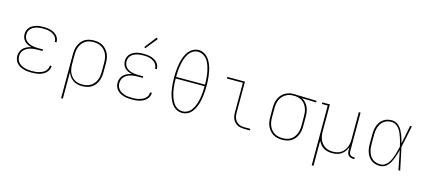

<svg xmlns="http://www.w3.org/2000/svg" viewBox="-67 -1385 4934 2220"><g transform="rotate(15 2400.0 -275.5)"><path d="M297 8Q273 8 249.5 5.5Q226 3 203 -3.5Q180 -10 159 -21.5Q138 -33 122 -50.5Q106 -68 98 -91Q90 -114 90 -137Q90 -163 99.5 -188Q109 -213 128 -231Q147 -249 171 -259.5Q195 -270 221 -276Q198 -282 176.5 -292Q155 -302 138.5 -318.5Q122 -335 114 -357.5Q106 -380 106 -403Q106 -425 113.5 -446Q121 -467 135.5 -483.5Q150 -500 169.5 -510.5Q189 -521 210 -527.5Q231 -534 253 -536Q275 -538 297 -538Q318 -538 339.5 -536Q361 -534 382 -528Q403 -522 422 -512Q441 -502 456 -487Q471 -472 479.5 -451.5Q488 -431 488 -410Q488 -408 488 -407Q488 -406 488 -405H467Q467 -406 467 -407Q467 -408 467 -409Q467 -428 459 -445.5Q451 -463 437.5 -476Q424 -489 407 -497.5Q390 -506 372 -511Q354 -516 335 -517.5Q316 -519 297 -519Q278 -519 258.5 -517Q239 -515 220.5 -510Q202 -505 184.5 -496Q167 -487 153.5 -473Q140 -459 133.5 -440.5Q127 -422 127 -403Q127 -383 133.5 -364Q140 -345 154 -331Q168 -317 185.5 -308Q203 -299 222 -294Q241 -289 260.5 -287Q280 -285 300 -285H358V-266H300Q279 -266 257.5 -264Q236 -262 215 -256.5Q194 -251 175 -241Q156 -231 141 -215.5Q126 -200 118.5 -179.5Q111 -159 111 -138Q111 -116 118.5 -96Q126 -76 140.5 -61Q155 -46 174 -36Q193 -26 213.5 -20.5Q234 -15 255 -13Q276 -11 297 -11Q317 -11 337.5 -12.5Q358 -14 377.5 -19Q397 -24 415.5 -32Q434 -40 449.5 -53.5Q465 -67 474 -85.5Q483 -104 483 -124Q483 -125 483 -125.5Q483 -126 483 -126H504Q504 -126 504 -125Q504 -124 504 -124Q504 -101 494 -80Q484 -59 467.5 -43Q451 -27 430.5 -17Q410 -7 387.5 -1.5Q365 4 342.5 6Q320 8 297 8Z M706 205V-320Q706 -348 710 -375.5Q714 -403 725 -428.5Q736 -454 753.5 -476Q771 -498 794.5 -512Q818 -526 845.5 -532Q873 -538 901 -538Q929 -538 957 -532.5Q985 -527 1009 -512.5Q1033 -498 1051.5 -476.5Q1070 -455 1081.5 -429.5Q1093 -404 1097.5 -376Q1102 -348 1102 -320V-210Q1102 -182 1097.5 -154.5Q1093 -127 1082 -101Q1071 -75 1053 -53.5Q1035 -32 1011 -18Q987 -4 959.5 2Q932 8 904 8Q875 8 846.5 1.5Q818 -5 794.5 -21.5Q771 -38 754 -61.5Q737 -85 727 -113V205ZM901 -11Q926 -11 951.5 -16.5Q977 -22 998.5 -35Q1020 -48 1036.5 -67.5Q1053 -87 1063 -110.5Q1073 -134 1077 -159.5Q1081 -185 1081 -210V-320Q1081 -345 1077 -370.5Q1073 -396 1063 -419.5Q1053 -443 1036.5 -462.5Q1020 -482 998.5 -495Q977 -508 951.5 -513.5Q926 -519 901 -519Q876 -519 851 -513.5Q826 -508 805 -494.5Q784 -481 768.5 -461Q753 -441 743.5 -418Q734 -395 730.5 -370Q727 -345 727 -320V-210Q727 -185 730.5 -160Q734 -135 743.5 -112Q753 -89 768.5 -69Q784 -49 805 -35.5Q826 -22 851 -16.5Q876 -11 901 -11Z M1497 8Q1473 8 1449.5 5.5Q1426 3 1403 -3.5Q1380 -10 1359 -21.5Q1338 -33 1322 -50.5Q1306 -68 1298 -91Q1290 -114 1290 -137Q1290 -163 1299.5 -188Q1309 -213 1328 -231Q1347 -249 1371 -259.5Q1395 -270 1421 -276Q1398 -282 1376.5 -292Q1355 -302 1338.5 -318.5Q1322 -335 1314 -357.5Q1306 -380 1306 -403Q1306 -425 1313.5 -446Q1321 -467 1335.5 -483.5Q1350 -500 1369.5 -510.5Q1389 -521 1410 -527.5Q1431 -534 1453 -536Q1475 -538 1497 -538Q1518 -538 1539.5 -536Q1561 -534 1582 -528Q1603 -522 1622 -512Q1641 -502 1656 -487Q1671 -472 1679.5 -451.5Q1688 -431 1688 -410Q1688 -408 1688 -407Q1688 -406 1688 -405H1667Q1667 -406 1667 -407Q1667 -408 1667 -409Q1667 -428 1659 -445.5Q1651 -463 1637.5 -476Q1624 -489 1607 -497.5Q1590 -506 1572 -511Q1554 -516 1535 -517.5Q1516 -519 1497 -519Q1478 -519 1458.5 -517Q1439 -515 1420.5 -510Q1402 -505 1384.5 -496Q1367 -487 1353.5 -473Q1340 -459 1333.5 -440.5Q1327 -422 1327 -403Q1327 -383 1333.5 -364Q1340 -345 1354 -331Q1368 -317 1385.5 -308Q1403 -299 1422 -294Q1441 -289 1460.5 -287Q1480 -285 1500 -285H1558V-266H1500Q1479 -266 1457.5 -264Q1436 -262 1415 -256.5Q1394 -251 1375 -241Q1356 -231 1341 -215.5Q1326 -200 1318.5 -179.5Q1311 -159 1311 -138Q1311 -116 1318.5 -96Q1326 -76 1340.5 -61Q1355 -46 1374 -36Q1393 -26 1413.5 -20.5Q1434 -15 1455 -13Q1476 -11 1497 -11Q1517 -11 1537.5 -12.5Q1558 -14 1577.5 -19Q1597 -24 1615.5 -32Q1634 -40 1649.5 -53.5Q1665 -67 1674 -85.5Q1683 -104 1683 -124Q1683 -125 1683 -125.5Q1683 -126 1683 -126H1704Q1704 -126 1704 -125Q1704 -124 1704 -124Q1704 -101 1694 -80Q1684 -59 1667.5 -43Q1651 -27 1630.5 -17Q1610 -7 1587.5 -1.5Q1565 4 1542.5 6Q1520 8 1497 8ZM1497 -605 1482 -615 1591 -756 1609 -744Z M2100 8Q2071 8 2043 -3.5Q2015 -15 1995 -36Q1975 -57 1961 -83Q1947 -109 1937.5 -136.5Q1928 -164 1922 -193Q1916 -222 1912.5 -251Q1909 -280 1907.5 -309Q1906 -338 1906 -368Q1906 -397 1907.5 -426Q1909 -455 1912.5 -484Q1916 -513 1922 -542Q1928 -571 1937.5 -598.5Q1947 -626 1961 -652Q1975 -678 1995.5 -699Q2016 -720 2043.5 -732.5Q2071 -745 2100 -745Q2129 -745 2156.5 -732.5Q2184 -720 2204.5 -699Q2225 -678 2239 -652Q2253 -626 2262.5 -598.5Q2272 -571 2278 -542Q2284 -513 2287.5 -484Q2291 -455 2292.5 -426Q2294 -397 2294 -367Q2294 -338 2292.5 -309Q2291 -280 2287.5 -251Q2284 -222 2278 -193Q2272 -164 2262.5 -136.5Q2253 -109 2239 -83Q2225 -57 2205 -36Q2185 -15 2157 -3.5Q2129 8 2100 8ZM1927 -377H2273Q2273 -404 2271.5 -430.5Q2270 -457 2267 -484Q2264 -511 2258.5 -537Q2253 -563 2244.5 -588.5Q2236 -614 2224 -638.5Q2212 -663 2193.5 -682Q2175 -701 2150 -712.5Q2125 -724 2098 -724Q2071 -724 2046.5 -712Q2022 -700 2004.5 -680Q1987 -660 1975 -636Q1963 -612 1955 -587Q1947 -562 1941.5 -535.5Q1936 -509 1933 -483Q1930 -457 1928.5 -430.5Q1927 -404 1927 -377ZM2100 -11Q2127 -11 2152 -22.5Q2177 -34 2194.5 -54Q2212 -74 2224 -98Q2236 -122 2244.5 -147Q2253 -172 2258.5 -198.5Q2264 -225 2267 -251.5Q2270 -278 2271.5 -304.5Q2273 -331 2273 -358H1927Q1927 -331 1928.5 -304.5Q1930 -278 1933 -251.5Q1936 -225 1941.5 -198.5Q1947 -172 1955.5 -147Q1964 -122 1976 -98Q1988 -74 2005.5 -54Q2023 -34 2048 -22.5Q2073 -11 2100 -11Z M2844 0Q2824 0 2803 -3.5Q2782 -7 2763.5 -16Q2745 -25 2730 -40Q2715 -55 2706 -74Q2697 -93 2693.5 -113.5Q2690 -134 2690 -155V-511H2499V-530H2710V-155Q2710 -137 2713 -119Q2716 -101 2724 -84.5Q2732 -68 2745 -54.5Q2758 -41 2774 -33Q2790 -25 2808 -22Q2826 -19 2844 -19H2911V0Z M3299 8Q3271 8 3243 2.5Q3215 -3 3191 -17.5Q3167 -32 3148.5 -53.5Q3130 -75 3118.5 -100.5Q3107 -126 3102.5 -154Q3098 -182 3098 -210V-320Q3098 -347 3102 -374Q3106 -401 3116.5 -426Q3127 -451 3144 -472.5Q3161 -494 3184 -508.5Q3207 -523 3233 -530.5Q3259 -538 3286 -538Q3290 -538 3293.5 -538Q3297 -538 3300 -538Q3304 -538 3308.5 -538Q3313 -538 3317 -537L3567 -530V-511L3398 -516Q3423 -502 3442.5 -480Q3462 -458 3473.5 -432Q3485 -406 3489.5 -377.5Q3494 -349 3494 -320V-210Q3494 -182 3490 -154.5Q3486 -127 3475 -101.5Q3464 -76 3446.5 -54Q3429 -32 3405.5 -18Q3382 -4 3354.5 2Q3327 8 3299 8ZM3299 -11Q3324 -11 3349 -16.5Q3374 -22 3395 -35.5Q3416 -49 3431.5 -69Q3447 -89 3456.5 -112Q3466 -135 3469.5 -160Q3473 -185 3473 -210V-320Q3473 -344 3470 -367.5Q3467 -391 3458.5 -413Q3450 -435 3436.5 -455Q3423 -475 3404 -489Q3385 -503 3362 -510Q3339 -517 3315 -519H3300Q3297 -519 3294 -519Q3291 -519 3288 -519Q3263 -519 3239.5 -512Q3216 -505 3195.5 -491.5Q3175 -478 3159.5 -458.5Q3144 -439 3135 -416Q3126 -393 3122.5 -369Q3119 -345 3119 -320V-210Q3119 -185 3123 -159.5Q3127 -134 3137 -110.5Q3147 -87 3163.5 -67.5Q3180 -48 3201.5 -35Q3223 -22 3248.5 -16.5Q3274 -11 3299 -11Z M3706 205V-511H3636V-530H3727V-210Q3727 -185 3730.5 -160Q3734 -135 3743 -112Q3752 -89 3768 -69Q3784 -49 3805 -35.5Q3826 -22 3850.5 -16.5Q3875 -11 3900 -11Q3925 -11 3949.5 -16.5Q3974 -22 3995 -35.5Q4016 -49 4032 -69Q4048 -89 4057 -112Q4066 -135 4069.5 -160Q4073 -185 4073 -210V-530H4094V-68Q4094 -57 4097 -45.5Q4100 -34 4108.5 -26Q4117 -18 4128 -14.5Q4139 -11 4151 -11H4164V8H4151Q4135 8 4120 3.5Q4105 -1 4094 -11.5Q4083 -22 4078 -37.5Q4073 -53 4073 -68V-113Q4063 -85 4046.5 -61.5Q4030 -38 4006 -21.5Q3982 -5 3953.5 1.5Q3925 8 3897 8Q3870 8 3844 2.5Q3818 -3 3795 -16.5Q3772 -30 3755 -51Q3738 -72 3727 -96V205Z M4469 8Q4442 8 4416 1.5Q4390 -5 4368 -20.5Q4346 -36 4330.5 -58Q4315 -80 4306 -105Q4297 -130 4293.5 -156.5Q4290 -183 4290 -210V-320Q4290 -347 4293.5 -373.5Q4297 -400 4306 -425Q4315 -450 4330.5 -472Q4346 -494 4368 -509.5Q4390 -525 4416 -531.5Q4442 -538 4469 -538Q4495 -538 4519 -526.5Q4543 -515 4560.5 -496Q4578 -477 4590.5 -454Q4603 -431 4612.5 -407Q4622 -383 4629.5 -358Q4637 -333 4643 -308Q4655 -363 4665.5 -418.5Q4676 -474 4687 -530H4708Q4694 -465 4681 -399Q4668 -333 4653 -268Q4669 -202 4682 -134.5Q4695 -67 4710 0H4689Q4677 -57 4666.5 -114.5Q4656 -172 4644 -229Q4637 -203 4629.5 -178Q4622 -153 4612.5 -128Q4603 -103 4591 -79.5Q4579 -56 4561.5 -36Q4544 -16 4519.5 -4Q4495 8 4469 8ZM4469 -11Q4497 -11 4521 -26Q4545 -41 4561 -63Q4577 -85 4588 -110.5Q4599 -136 4607.5 -162Q4616 -188 4622.5 -215Q4629 -242 4635 -268Q4629 -295 4622 -321Q4615 -347 4606.5 -372.5Q4598 -398 4587 -423Q4576 -448 4560 -469.5Q4544 -491 4520 -505Q4496 -519 4469 -519Q4445 -519 4421.5 -513Q4398 -507 4378.5 -492.5Q4359 -478 4345.5 -457.5Q4332 -437 4324.5 -414.5Q4317 -392 4314 -368Q4311 -344 4311 -320V-210Q4311 -186 4314 -162Q4317 -138 4324.5 -115.5Q4332 -93 4345.5 -72.5Q4359 -52 4378.5 -37.5Q4398 -23 4421.5 -17Q4445 -11 4469 -11Z"/></g></svg>

Font: Iosevka Slab Thin Extended
Style: Regular
Weight: 100
Width: 7
Monospace: yes
Designer: Belleve Invis
Foundry: Belleve Invis
Version: Version 11.1.1; ttfautohint (v1.8.3)